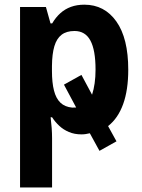

<svg xmlns="http://www.w3.org/2000/svg" viewBox="-20 -577 620 837"><path d="M335.4 8.8Q304.7 8.8 280.5 -1.5Q256.3 -11.7 238.3 -28.6Q220.2 -45.4 207 -65.9H200.7Q203.6 -42 205.3 -18.8Q207 4.4 207 24.9V240.2H67.4V-546.4H180.2L200.2 -475.1H207.5Q223.1 -501.5 243.2 -519.5Q263.2 -537.6 289.3 -547.1Q315.4 -556.6 347.7 -556.6Q435.5 -556.6 487.3 -483.4Q539.1 -410.2 539.1 -272.9Q539.1 -184.6 516.8 -123Q494.6 -61.5 451.2 -27.3L487.8 39.1L413.6 80.6L371.6 3.9Q363.8 5.9 354.5 7.3Q345.2 8.8 335.4 8.8ZM304.7 -441.9Q270 -441.9 248.5 -425.5Q227.1 -409.2 217 -375.5Q207 -341.8 206.5 -289.1V-267.6Q206.5 -216.8 215.3 -182.4Q224.1 -147.9 243.4 -129.4Q262.7 -110.8 294.9 -107.9Q299.3 -107.9 303.7 -108.2Q308.1 -108.4 312 -108.4L258.8 -208L335 -250.5L381.3 -164.1Q388.7 -186.5 392.6 -214.1Q396.5 -241.7 396.5 -273.4Q396.5 -358.9 374 -400.4Q351.6 -441.9 304.7 -441.9Z"/></svg>

Font: Open Sans SemiCondensed
Style: Bold
Weight: 700
Width: 4
Designer: Monotype Design Team
Foundry: Monotype Imaging Inc.
Version: Version 3.003